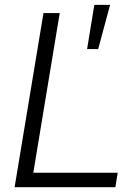

<svg xmlns="http://www.w3.org/2000/svg" viewBox="-20 -782 580 802"><path d="M41 0 161.6 -727.5H229.5L119.1 -60.5H471.7L461.9 0ZM343.8 -577.1 374 -761.7H439.9L390.1 -577.1Z"/></svg>

Font: Inter 24pt Light
Style: Italic
Weight: 300
Italic angle: -9.3988°
Designer: Rasmus Andersson
Foundry: rsms
Version: Version 4.001;git-66647c0bb